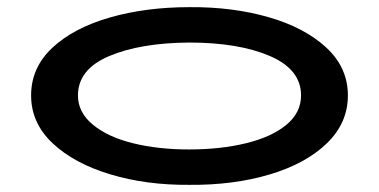

<svg xmlns="http://www.w3.org/2000/svg" viewBox="-20 -504 1061 537"><path d="M67 -237Q67 -315 126.5 -370.5Q186 -426 287 -455Q388 -484 510 -484Q630 -485 731 -456Q832 -427 892.5 -371Q953 -315 953 -237Q953 -160 894 -103Q835 -46 734 -16Q633 14 510 13Q389 14 288 -16.5Q187 -47 127 -103.5Q67 -160 67 -237ZM822 -237Q822 -310 734.5 -347.5Q647 -385 509 -385Q372 -384 285 -347Q198 -310 198 -237Q198 -190 239.5 -155.5Q281 -121 351.5 -103.5Q422 -86 509 -86Q597 -86 668.5 -103.5Q740 -121 781 -155Q822 -189 822 -237Z"/></svg>

Font: BioRhyme Expanded
Style: Bold
Weight: 700
Width: 7
Designer: Aoife Mooney
Foundry: Aoife Mooney Type
Version: Version 1.000